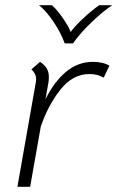

<svg xmlns="http://www.w3.org/2000/svg" viewBox="-20 -719 452 739"><path d="M401 -466 379 -420Q356 -434 324 -434Q260 -434 212.5 -374Q165 -314 137 -232L96 0H47L118 -403Q119 -408 119 -416Q119 -435 101 -452L134 -481Q152 -469 160 -455.5Q168 -442 168 -423Q168 -408 166 -399L155 -337Q188 -404 234 -442.5Q280 -481 338 -481Q356 -481 373.5 -477Q391 -473 401 -466ZM130 -699H180Q201 -680 222.5 -648.5Q244 -617 252 -596Q266 -616 299.5 -647.5Q333 -679 362 -699H412Q377 -676 332.5 -633.5Q288 -591 261 -552H229Q215 -592 186 -635Q157 -678 130 -699Z"/></svg>

Font: KoHo Light
Style: Italic
Weight: 300
Italic angle: -10°
Version: Version 1.000; ttfautohint (v1.6)